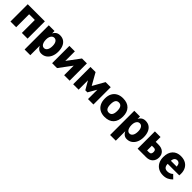

<svg xmlns="http://www.w3.org/2000/svg" viewBox="413 -2124 3927 3927"><g transform="rotate(45 2377.0 -160.0)"><path d="M62 -500H557V0H392V-375H227V0H62Z M671 -500H836V200H671ZM969 20Q916 20 879 -14Q842 -48 822.5 -110Q803 -172 803 -255Q803 -339 823 -398Q843 -457 882.5 -488.5Q922 -520 980 -520Q1050 -520 1097 -486Q1144 -452 1167.5 -392.5Q1191 -333 1191 -255Q1191 -177 1164.5 -115Q1138 -53 1088 -16.5Q1038 20 969 20ZM929 -100Q974 -100 1000 -141Q1026 -182 1026 -255Q1026 -323 1001 -361.5Q976 -400 932 -400Q903 -400 881.5 -382Q860 -364 848 -332Q836 -300 836 -256Q836 -209 847.5 -173.5Q859 -138 880 -119Q901 -100 929 -100Z M1267 -500H1425V-223L1631 -500H1773V0H1615V-277L1409 0H1267Z M1876 -500H2024L2169 -243L2314 -500H2462V0H2305V-271L2199 -88H2139L2033 -271V0H1876Z M2801 20Q2721 20 2662.5 -12Q2604 -44 2572 -105.5Q2540 -167 2540 -255Q2540 -338 2572 -397.5Q2604 -457 2662.5 -488.5Q2721 -520 2801 -520Q2929 -520 2997 -450Q3065 -380 3065 -255Q3065 -123 2997.5 -51.5Q2930 20 2801 20ZM2801 -103Q2850 -103 2875 -140Q2900 -177 2900 -252Q2900 -326 2875 -362Q2850 -398 2802 -398Q2752 -398 2728.5 -362Q2705 -326 2705 -252Q2705 -177 2728.5 -140Q2752 -103 2801 -103Z M3144 -500H3309V200H3144ZM3442 20Q3389 20 3352 -14Q3315 -48 3295.5 -110Q3276 -172 3276 -255Q3276 -339 3296 -398Q3316 -457 3355.5 -488.5Q3395 -520 3453 -520Q3523 -520 3570 -486Q3617 -452 3640.5 -392.5Q3664 -333 3664 -255Q3664 -177 3637.5 -115Q3611 -53 3561 -16.5Q3511 20 3442 20ZM3402 -100Q3447 -100 3473 -141Q3499 -182 3499 -255Q3499 -323 3474 -361.5Q3449 -400 3405 -400Q3376 -400 3354.5 -382Q3333 -364 3321 -332Q3309 -300 3309 -256Q3309 -209 3320.5 -173.5Q3332 -138 3353 -119Q3374 -100 3402 -100Z M3740 -500H3903V-112H3954Q3990 -112 4005 -130Q4020 -148 4020 -183Q4020 -215 4006.5 -232Q3993 -249 3963 -249H3785V-361H3983Q4075 -361 4127 -313.5Q4179 -266 4179 -186Q4179 -101 4127.5 -50.5Q4076 0 3987 0H3740Z M4491 20Q4414 20 4355.5 -12Q4297 -44 4264 -104.5Q4231 -165 4231 -251Q4231 -379 4297 -449.5Q4363 -520 4476 -520Q4565 -520 4625 -482Q4685 -444 4712 -375.5Q4739 -307 4728 -216H4394Q4394 -161 4419 -130.5Q4444 -100 4497 -100Q4533 -100 4565.5 -113Q4598 -126 4620 -149L4700 -70Q4661 -29 4610.5 -4.5Q4560 20 4491 20ZM4395 -306H4565Q4561 -357 4540 -382Q4519 -407 4482 -407Q4446 -407 4422.5 -382Q4399 -357 4395 -306Z"/></g></svg>

Font: Moderustic
Style: Bold
Weight: 700
Designer: Tural Alisoy
Foundry: TAFT Foundry
Version: Version 2.120